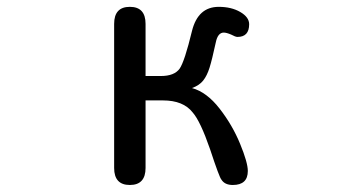

<svg xmlns="http://www.w3.org/2000/svg" viewBox="-20 -519 1040 561"><path d="M504.9 -318.4Q519.5 -339.8 541 -428.7Q558.6 -499 619.1 -499Q656.2 -499 682.1 -483.9Q708 -468.8 708 -448.2Q708 -411.1 673.8 -411.1Q668 -411.1 655.3 -418Q641.6 -423.8 633.8 -423.8Q616.2 -423.8 610.4 -394.5Q599.6 -344.7 592.3 -321.3Q585 -297.9 573.7 -283.7Q562.5 -269.5 541 -261.7Q584 -250 621.6 -201.7Q659.2 -153.3 681.6 -98.6Q704.1 -43.9 704.1 -19.5Q704.1 21.5 660.2 21.5Q636.7 21.5 627 5.9Q621.1 0 593.8 -83Q565.4 -165 543 -190.4Q515.6 -225.6 456.1 -225.6H405.3V-28.3Q405.3 21.5 359.4 21.5Q313.5 21.5 313.5 -28.3V-449.2Q313.5 -499 359.4 -499Q405.3 -499 405.3 -449.2V-296.9H450.2Q489.3 -296.9 504.9 -318.4Z"/></svg>

Font: KTXP_ComRound
Style: Medium
Weight: 500
Version: Version 1.01;May 16, 2022;FontCreator 13.0.0.2683 64-bit